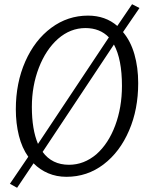

<svg xmlns="http://www.w3.org/2000/svg" viewBox="-20 -830 713 910"><path d="M61 60 27 41 114 -87Q84 -129 69.5 -187.2Q55 -245.5 55 -312Q55 -437 100 -539Q145 -640.5 223 -698.2Q301 -756 397 -756Q479.5 -756 536 -707L606 -810L641 -792L563 -678Q599 -635.5 617 -573Q635 -510.5 635 -436Q635 -311.5 592 -212Q548.5 -110 471 -51Q393.5 8 295 8Q248 8 208.5 -8.8Q169 -25.5 139 -56ZM160 -148 496 -653Q453.5 -697 385 -697Q313.5 -697 255 -646Q197.5 -595 164.2 -509Q131 -423 131 -323Q131 -216.5 160 -148ZM307 -49Q378 -49 437 -99Q494 -149.5 526 -235.2Q558 -321 558 -423Q558 -549 520 -619L182 -110Q226.5 -49 307 -49Z"/></svg>

Font: Merriweather Sans Light
Style: Italic
Weight: 300
Italic angle: -7.5°
Designer: Eben Sorkin
Foundry: Eben Sorkin
Version: Version 2.001; ttfautohint (v1.8.3)